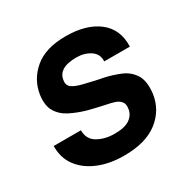

<svg xmlns="http://www.w3.org/2000/svg" viewBox="-124 -624 743 752"><g transform="rotate(-30 247.5 -248.0)"><path d="M231 12Q166 12 115.5 -9Q65 -30 37 -68Q9 -106 10 -159H133Q133 -118 165.5 -99.5Q198 -81 241 -81Q287 -81 309.5 -96.5Q332 -112 336 -137Q340 -160 330 -171.5Q320 -183 303.5 -188Q287 -193 271 -196Q253 -200 230.5 -205Q208 -210 194 -214Q155 -225 122.5 -241.5Q90 -258 73.5 -286.5Q57 -315 64 -361Q74 -424 124 -466Q174 -508 265 -508Q358 -508 412 -466Q466 -424 463 -347H347Q349 -380 322.5 -397.5Q296 -415 261 -415Q218 -415 196.5 -401.5Q175 -388 172 -363Q168 -340 184.5 -329Q201 -318 231 -311Q247 -307 273 -301Q299 -295 312 -293Q349 -285 383 -271Q417 -257 436 -227.5Q455 -198 449 -144Q440 -75 385 -31.5Q330 12 231 12Z"/></g></svg>

Font: Host Grotesk SemiBold
Style: Italic
Weight: 600
Italic angle: -8°
Designer: Doğukan Karapınar based on Poppins by Indian Type Foundry, Jonny Pinhorn
Foundry: Element Type
Version: Version 1.001; ttfautohint (v1.8.4.7-5d5b)